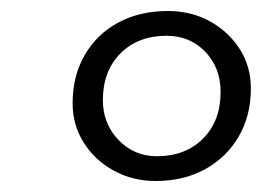

<svg xmlns="http://www.w3.org/2000/svg" viewBox="-20 -726 476 349"><path d="M263 -397Q221 -397 186.5 -416Q152 -435 132 -467Q112 -499 112 -538Q112 -588 134 -626Q156 -664 195 -685Q234 -706 285 -706Q328 -706 362 -687Q396 -668 416 -636.5Q436 -605 436 -565Q436 -516 414 -478Q392 -440 353 -418.5Q314 -397 263 -397ZM265 -442Q317 -442 349 -474Q381 -506 381 -559Q381 -603 353 -632Q325 -661 283 -661Q231 -661 199 -629Q167 -597 167 -544Q167 -501 195.5 -471.5Q224 -442 265 -442Z"/></svg>

Font: Platypi Light Medium
Style: Italic
Weight: 500
Italic angle: -13°
Version: Version 1.200